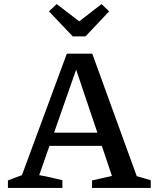

<svg xmlns="http://www.w3.org/2000/svg" viewBox="-20 -925 765 945"><path d="M653 -58Q670 -53 687.5 -48Q705 -43 722 -38V0H433V-37L531 -59L341 -623H369L173 -63Q202 -58 230 -51.5Q258 -45 287 -38V0H19V-37L88 -63L309 -661H434ZM190 -207V-272H543V-207ZM338 -746 221 -869 259 -905 370 -820 480 -905 517 -869 401 -746Z"/></svg>

Font: Piazzolla Thin SemiBold
Style: Regular
Weight: 600
Version: Version 2.005